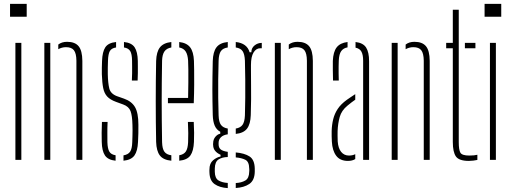

<svg xmlns="http://www.w3.org/2000/svg" viewBox="-20 -820 2623 985"><path d="M31.5 -734V-800H117V-734ZM59 0V-600H89.5V0Z M207.5 0V-600H238V0ZM372 0V-509Q371.5 -546.5 359.2 -562.2Q347 -578 318.5 -578Q307.5 -578 297.5 -575.2Q287.5 -572.5 279 -567.5V-591.5Q288 -598.5 299.2 -602Q310.5 -605.5 324 -605.5Q364.5 -605.5 383.2 -583Q402 -560.5 402.5 -508V0Z M502 -92Q501.5 -113.5 501.5 -139Q501.5 -164.5 503 -194.5H532Q530.5 -163.5 530.8 -138.2Q531 -113 531 -90.5Q532 -57 541 -42Q550 -27 573 -23.5V4.5Q534 0.5 518.5 -22.5Q503 -45.5 502 -92ZM613.5 4.5V-23Q637.5 -27 647.5 -41.8Q657.5 -56.5 658.5 -90.5Q659 -106 659.5 -121.5Q660 -137 660 -151.5Q660 -166 659.5 -179.5Q658.5 -226 649.8 -249.8Q641 -273.5 612 -284L575 -297.5Q545 -308.5 530 -324.8Q515 -341 509.5 -368Q504 -395 502.5 -439Q502 -457.5 502.5 -473Q503 -488.5 503.5 -507Q505 -554 520.2 -577.2Q535.5 -600.5 575.5 -604.5V-576.5Q552 -573 543.5 -558Q535 -543 534 -509Q533.5 -489 533 -473.2Q532.5 -457.5 533 -439.5Q534 -394 540.5 -366.8Q547 -339.5 579 -327L616 -314Q655 -300.5 672.5 -270.8Q690 -241 690 -180Q690 -160 689.8 -136Q689.5 -112 688 -91.5Q686 -45.5 669.8 -22.5Q653.5 0.5 613.5 4.5ZM656.5 -407Q657.5 -427 657.8 -444.8Q658 -462.5 657.8 -478.8Q657.5 -495 657.5 -509Q657 -543 648 -558Q639 -573 616 -576.5V-604.5Q655.5 -600.5 670.8 -577.2Q686 -554 687 -507.5Q687 -494 687.2 -478.2Q687.5 -462.5 687.2 -444.8Q687 -427 686 -407Z M781 -92Q780 -142.5 779.5 -194.8Q779 -247 779 -299.5Q779 -352 779.5 -404.2Q780 -456.5 781 -507Q782.5 -554 800.5 -577Q818.5 -600 859 -604.5V-576.5Q834.5 -572 823.5 -556Q812.5 -540 811.5 -509Q810.5 -448 810 -397.8Q809.5 -347.5 809.5 -300.5Q809.5 -253.5 810 -202.8Q810.5 -152 811.5 -90.5Q812.5 -56.5 823.5 -41.5Q834.5 -26.5 859 -23.5V4.5Q817.5 0.5 800 -22.5Q782.5 -45.5 781 -92ZM899.5 4.5V-23.5Q923 -27.5 933.2 -42.5Q943.5 -57.5 945 -90.5Q946 -112 945.8 -137.5Q945.5 -163 944 -194.5H974Q975.5 -164.5 975.8 -139Q976 -113.5 975 -92Q973 -45.5 956.8 -22.5Q940.5 0.5 899.5 4.5ZM841.5 -290.5V-317.5H945Q946 -359.5 946.2 -396.8Q946.5 -434 946.2 -462.8Q946 -491.5 945 -509Q943 -540 932.5 -556Q922 -572 899.5 -576.5V-604.5Q938 -600 955.5 -577.2Q973 -554.5 975 -507.5Q975.5 -490.5 976 -459.8Q976.5 -429 976.2 -386.2Q976 -343.5 974 -290.5Z M1148.5 145Q1106.5 142.5 1081 124.5Q1055.5 106.5 1054.5 64.5Q1054.5 60 1054.2 56.2Q1054 52.5 1054.5 49Q1054.5 18 1073.2 2.2Q1092 -13.5 1111.5 -17V-26Q1074 -43 1073.5 -75Q1073 -78.5 1073 -80.5Q1073 -82.5 1073.5 -85Q1073.5 -105 1085.2 -118.5Q1097 -132 1110 -134V-144Q1090.5 -154.5 1081.5 -175.5Q1072.5 -196.5 1071.5 -229.5Q1070.5 -270 1070 -301Q1069.5 -332 1069.5 -361.8Q1069.5 -391.5 1070 -426Q1070.5 -460.5 1071.5 -507Q1073 -554 1090.5 -577.2Q1108 -600.5 1148.5 -604.5V-576.5Q1124 -573 1113.2 -557.8Q1102.5 -542.5 1101.5 -508.5Q1100 -461.5 1099.5 -413.2Q1099 -365 1099.5 -318.2Q1100 -271.5 1101.5 -228Q1102.5 -194.5 1113.5 -179.5Q1124.5 -164.5 1148.5 -160.5V-131Q1126.5 -128 1114 -116.5Q1101.5 -105 1101.5 -87.5Q1101.5 -85.5 1101.5 -84Q1101.5 -82.5 1101.5 -80Q1101.5 -62 1112.5 -53.2Q1123.5 -44.5 1148.5 -41V-14.5Q1120 -14 1101.2 -2Q1082.5 10 1082 45Q1082 49 1082 53Q1082 57 1082 61.5Q1082.5 94.5 1101.2 105.8Q1120 117 1148.5 118.5ZM1189.5 144.5V119Q1219 117.5 1238.5 106Q1258 94.5 1258.5 61Q1259 57 1259 52.8Q1259 48.5 1258.5 44.5Q1258 9.5 1238.8 -0.2Q1219.5 -10 1189.5 -12.5V-38Q1235 -34 1260.5 -17.2Q1286 -0.5 1287 44.5Q1287 48.5 1287 52.5Q1287 56.5 1287 61.5Q1286 105.5 1259 123.8Q1232 142 1189.5 144.5ZM1189.5 -133V-160.5Q1213.5 -164.5 1224.2 -179.5Q1235 -194.5 1236.5 -228Q1238 -271.5 1238.2 -318.2Q1238.5 -365 1238.2 -413.2Q1238 -461.5 1236.5 -508.5Q1235 -542.5 1224.5 -557.8Q1214 -573 1189.5 -576.5V-604.5Q1247 -598.5 1260.5 -552H1269.5Q1269.5 -573.5 1285.8 -586.8Q1302 -600 1323 -600V-572.5H1315.5Q1294 -572.5 1280.8 -550.8Q1267.5 -529 1267.5 -486.5V-463Q1267.5 -416 1268 -381Q1268.5 -346 1268.2 -311Q1268 -276 1266.5 -229.5Q1265 -183 1247.2 -160Q1229.5 -137 1189.5 -133Z M1390 0V-600H1420.5V0ZM1554.5 0V-509Q1554 -546.5 1541.8 -562.2Q1529.5 -578 1501 -578Q1490 -578 1480 -575.2Q1470 -572.5 1461.5 -567.5V-591.5Q1470.5 -598.5 1481.8 -602Q1493 -605.5 1506.5 -605.5Q1547 -605.5 1565.8 -583Q1584.5 -560.5 1585 -508V0Z M1682.5 -93.5Q1682 -108 1681.5 -121Q1681 -134 1681.5 -148Q1682.5 -180.5 1689.5 -208.8Q1696.5 -237 1712.8 -261.5Q1729 -286 1759.5 -308Q1769.5 -315 1780.2 -322.2Q1791 -329.5 1802.5 -337V-308.5Q1793.5 -302.5 1783.8 -295Q1774 -287.5 1762.5 -278Q1732 -253 1722.8 -219.8Q1713.5 -186.5 1712 -148Q1711.5 -140 1711.8 -125Q1712 -110 1712.5 -94.5Q1715 -59.5 1730.2 -40.8Q1745.5 -22 1770 -22Q1789 -22 1802.5 -29V-4Q1787.5 5.5 1765 5.5Q1724.5 5.5 1704.8 -21Q1685 -47.5 1682.5 -93.5ZM1688.5 -407Q1688 -432 1687.5 -459.2Q1687 -486.5 1687.5 -507.5Q1689.5 -554 1707.2 -577Q1725 -600 1763 -604.5V-577Q1742 -573.5 1730.8 -558.2Q1719.5 -543 1718 -509Q1717.5 -495.5 1717.2 -478.2Q1717 -461 1717.2 -442.5Q1717.5 -424 1718 -407ZM1843 0V-508.5Q1843 -539 1834.2 -555Q1825.5 -571 1804 -575.5V-604.5Q1843 -600 1858.2 -576.2Q1873.5 -552.5 1873.5 -505.5V0Z M1989.5 0V-600H2020V0ZM2154 0V-509Q2153.5 -546.5 2141.2 -562.2Q2129 -578 2100.5 -578Q2089.5 -578 2079.5 -575.2Q2069.5 -572.5 2061 -567.5V-591.5Q2070 -598.5 2081.2 -602Q2092.5 -605.5 2106 -605.5Q2146.5 -605.5 2165.2 -583Q2184 -560.5 2184.5 -508V0Z M2269 -572.5V-600H2303V-770H2333.5V-90.5Q2333.5 -50.5 2342.2 -36.2Q2351 -22 2387.5 -22Q2403 -22 2410.8 -23Q2418.5 -24 2429 -26V0.5Q2419.5 2.5 2408.2 4Q2397 5.5 2385.5 5.5Q2335 5.5 2319 -17.2Q2303 -40 2303 -92V-572.5ZM2365 -572.5V-600H2419V-572.5Z M2466 -734V-800H2551.5V-734ZM2493.5 0V-600H2524V0Z"/></svg>

Font: Big Shoulders Stencil Display ExtraLight
Style: Regular
Weight: 250
Designer: Patric King
Foundry: XO Type Co
Version: Version 2.001